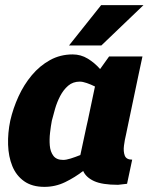

<svg xmlns="http://www.w3.org/2000/svg" viewBox="-20 -720 591 748"><path d="M291 -402Q264 -402 245.5 -386Q227 -370 214.5 -346Q202 -322 194.5 -296Q187 -270 182 -250Q178 -229 175 -203Q172 -177 174 -153Q176 -129 188 -113Q200 -97 226 -97Q238 -97 255.5 -102.5Q273 -108 293 -116L317 -228L322 -250L350 -383Q334 -391 318 -396.5Q302 -402 291 -402ZM440 0Q378 0 346.5 -14.5Q315 -29 304 -54Q272 -29 234 -10.5Q196 8 153 8Q105 8 74 -14Q43 -36 28 -73Q13 -110 11.5 -156Q10 -202 20 -250Q31 -298 52 -344Q73 -390 104 -427Q135 -464 175 -486Q215 -508 263 -508Q295 -508 322 -491.5Q349 -475 370 -451L405 -500H535L520 -430L477 -225L471 -196Q466 -176 463 -153Q460 -130 466 -114Q472 -98 495 -98L475 -4ZM539 -700 375 -543H249L374 -700Z"/></svg>

Font: Epunda Sans ExtraBold
Style: Italic
Weight: 800
Italic angle: -12.0243°
Designer: Simon Atzbach
Foundry: typofactur
Version: Version 2.204; ttfautohint (v1.8.4.7-5d5b)